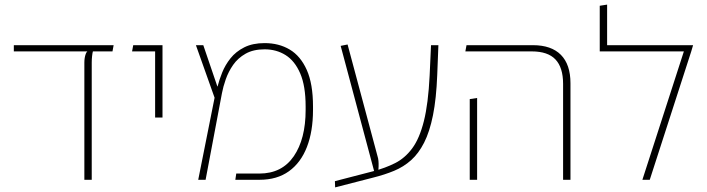

<svg xmlns="http://www.w3.org/2000/svg" viewBox="-20 -780 3069 833"><path d="M40 -557V-584H473L468 -557ZM346 0V-509Q346 -519 347.5 -528.5Q349 -538 352 -546Q355 -554 359 -557H383Q381 -550 379.5 -536.5Q378 -523 378 -509V0Z M653 -270V-584H685V-270ZM553 -557 558 -584H673V-557Z M840 0 911 -356 830 -584H862L923 -405H924Q931 -433 944 -465.5Q957 -498 980 -527Q1003 -556 1039.5 -574.5Q1076 -593 1128 -593Q1190 -593 1237 -565Q1284 -537 1311 -476.5Q1338 -416 1338 -318V-303Q1338 -210 1311.5 -142Q1285 -74 1233.5 -37Q1182 0 1106 0H1001L1005 -27H1105Q1203 -27 1254.5 -102Q1306 -177 1306 -303V-318Q1306 -407 1282.5 -461.5Q1259 -516 1219 -541Q1179 -566 1128 -566Q1079 -566 1045.5 -547Q1012 -528 991.5 -498.5Q971 -469 959.5 -436Q948 -403 943 -376L872 0Z M1434 33 1433 6 1599 -37Q1652 -51 1694.5 -72.5Q1737 -94 1768.5 -136.5Q1800 -179 1819 -254.5Q1838 -330 1844 -452L1850 -584H1882L1877 -456Q1873 -352 1858.5 -280Q1844 -208 1820 -161Q1796 -114 1763.5 -85Q1731 -56 1690 -39Q1649 -22 1601 -10ZM1606 -27 1458 -581 1488 -587 1618 -102Q1621 -93 1622 -81.5Q1623 -70 1622.5 -56.5Q1622 -43 1620 -27Z M2423 0V-416Q2423 -487 2390 -522Q2357 -557 2287 -557H1999L2004 -584H2292Q2372 -584 2413.5 -542Q2455 -500 2455 -419V0ZM2018 0V-350L2050 -355V0Z M2614 -584H2987L2979 -557L2799 0H2767L2947 -557H2582V-755L2614 -760Z"/></svg>

Font: Noto Sans Hebrew Light
Style: Regular
Weight: 100
Version: Version 3.000